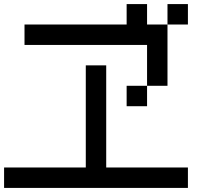

<svg xmlns="http://www.w3.org/2000/svg" viewBox="-20 -920 1040 940"><path d="M0 0V-100H400V-600H500V-100H900V0ZM800 -500H700V-700H100V-800H600V-900H700V-800H800ZM800 -800V-900H900V-800ZM600 -400V-500H700V-400Z"/></svg>

Font: Galmuri9 Regular
Style: Regular
Weight: 400
Designer: Lee Minseo (quiple)
Version: Version 2.399;hotconv 1.1.1;makeotfexe 2.6.0 DEVELOPMENT